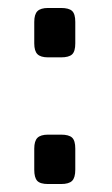

<svg xmlns="http://www.w3.org/2000/svg" viewBox="-20 -462 282 482"><path d="M101 -442H133Q153 -442 161 -434.5Q169 -427 169 -407V-353Q169 -333 161 -325.5Q153 -318 133 -318H101Q82 -318 74 -326Q66 -334 66 -353V-407Q66 -426 74 -434Q82 -442 101 -442ZM101 -124H133Q153 -124 161 -116.5Q169 -109 169 -89V-36Q169 -16 161 -8Q153 0 133 0H101Q81 0 73.5 -8Q66 -16 66 -36V-89Q66 -108 74 -116Q82 -124 101 -124Z"/></svg>

Font: Exo 2.0 Medium
Style: Regular
Weight: 500
Designer: Natanael Gama
Version: Version 1.001;PS 001.001;hotconv 1.0.70;makeotf.lib2.5.58329